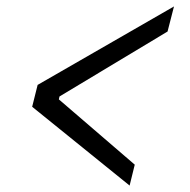

<svg xmlns="http://www.w3.org/2000/svg" viewBox="-20 -565 590 597"><path d="M80 -233 97 -301 521 -545 501 -467 165 -265 163 -256 399 -53 383 12Z"/></svg>

Font: IBM Plex Serif Medium
Style: Italic
Weight: 500
Italic angle: -14°
Designer: Mike Abbink, Paul van der Laan, Pieter van Rosmalen
Foundry: Bold Monday
Version: Version 2.5